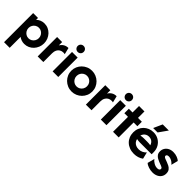

<svg xmlns="http://www.w3.org/2000/svg" viewBox="153 -1659 2915 2915"><g transform="rotate(45 1611.0 -201.5)"><path d="M45.8 208.3V-416.7H150V-375.7Q174.3 -400 207.3 -413.9Q240.3 -427.8 279.9 -427.8Q323.6 -427.8 361.5 -410.8Q399.3 -393.8 427.8 -363.5Q456.2 -333.3 472.6 -293.4Q488.9 -253.5 488.9 -208.3Q488.9 -163.2 472.6 -123.3Q456.2 -83.3 427.8 -53.1Q399.3 -22.9 361.5 -5.9Q323.6 11.1 279.9 11.1Q246.5 11.1 218.1 1Q189.6 -9 166.7 -26.4V208.3ZM266 -95.1Q296.5 -95.1 321.5 -110.4Q346.5 -125.7 361.5 -151.4Q376.4 -177.1 376.4 -208.3Q376.4 -239.6 361.5 -265.3Q346.5 -291 321.5 -306.2Q296.5 -321.5 266 -321.5Q235.4 -321.5 210.4 -306.2Q185.4 -291 170.5 -265.3Q155.6 -239.6 155.6 -208.3Q155.6 -177.1 170.5 -151.4Q185.4 -125.7 210.4 -110.4Q235.4 -95.1 266 -95.1Z M559.7 0V-416.7H668.1V-345.1Q689.6 -381.2 722.6 -401Q755.6 -420.8 800 -420.8L826.4 -313.9Q819.4 -316 811.8 -317Q804.2 -318.1 796.5 -318.1Q761.8 -318.1 735.8 -302.8Q709.7 -287.5 695.1 -258.7Q680.6 -229.9 680.6 -188.2V0Z M880.6 0V-416.7H1001.4V0ZM941 -477.1Q922.9 -477.1 908.3 -485.8Q893.8 -494.4 885.1 -509Q876.4 -523.6 876.4 -541.7Q876.4 -560.4 885.1 -575Q893.8 -589.6 908.3 -597.9Q922.9 -606.2 941 -606.2Q959.7 -606.2 974.3 -597.9Q988.9 -589.6 997.2 -575Q1005.6 -560.4 1005.6 -541.7Q1005.6 -523.6 997.2 -509Q988.9 -494.4 974.3 -485.8Q959.7 -477.1 941 -477.1Z M1298.6 13.9Q1252.1 13.9 1211.1 -3.5Q1170.1 -20.8 1139.2 -51.4Q1108.3 -81.9 1091 -122.2Q1073.6 -162.5 1073.6 -208.3Q1073.6 -254.2 1091 -294.4Q1108.3 -334.7 1139.2 -365.3Q1170.1 -395.8 1211.1 -413.2Q1252.1 -430.6 1298.6 -430.6Q1345.1 -430.6 1386.1 -413.2Q1427.1 -395.8 1458 -365.3Q1488.9 -334.7 1506.2 -294.4Q1523.6 -254.2 1523.6 -208.3Q1523.6 -162.5 1506.2 -122.2Q1488.9 -81.9 1458 -51.4Q1427.1 -20.8 1386.1 -3.5Q1345.1 13.9 1298.6 13.9ZM1298.6 -94.4Q1329.9 -94.4 1355.2 -109.7Q1380.6 -125 1395.5 -151Q1410.4 -177.1 1410.4 -208.3Q1410.4 -240.3 1395.5 -266Q1380.6 -291.7 1355.2 -306.9Q1329.9 -322.2 1298.6 -322.2Q1267.4 -322.2 1242 -306.9Q1216.7 -291.7 1201.7 -266Q1186.8 -240.3 1186.8 -208.3Q1186.8 -177.1 1201.7 -151Q1216.7 -125 1242 -109.7Q1267.4 -94.4 1298.6 -94.4Z M1594.4 0V-416.7H1702.8V-345.1Q1724.3 -381.2 1757.3 -401Q1790.3 -420.8 1834.7 -420.8L1861.1 -313.9Q1854.2 -316 1846.5 -317Q1838.9 -318.1 1831.2 -318.1Q1796.5 -318.1 1770.5 -302.8Q1744.4 -287.5 1729.9 -258.7Q1715.3 -229.9 1715.3 -188.2V0Z M1915.3 0V-416.7H2036.1V0ZM1975.7 -477.1Q1957.6 -477.1 1943.1 -485.8Q1928.5 -494.4 1919.8 -509Q1911.1 -523.6 1911.1 -541.7Q1911.1 -560.4 1919.8 -575Q1928.5 -589.6 1943.1 -597.9Q1957.6 -606.2 1975.7 -606.2Q1994.4 -606.2 2009 -597.9Q2023.6 -589.6 2031.9 -575Q2040.3 -560.4 2040.3 -541.7Q2040.3 -523.6 2031.9 -509Q2023.6 -494.4 2009 -485.8Q1994.4 -477.1 1975.7 -477.1Z M2177.8 0V-320.8H2100V-416.7H2179.9V-555.6H2296.5V-416.7H2379.2V-320.8H2298.6V0Z M2636.8 13.9Q2584 13.9 2540.6 -2.8Q2497.2 -19.4 2465.6 -49.7Q2434 -79.9 2417 -121.5Q2400 -163.2 2400 -212.5Q2400 -259.7 2416.7 -299.7Q2433.3 -339.6 2463.2 -368.8Q2493.1 -397.9 2532.6 -414.2Q2572.2 -430.6 2618.1 -430.6Q2679.9 -430.6 2728.5 -402.4Q2777.1 -374.3 2805.2 -325.7Q2833.3 -277.1 2833.3 -215.3V-172.9H2579.2Q2561.8 -172.9 2545.8 -175Q2529.9 -177.1 2513.9 -179.9Q2519.4 -152.1 2536.1 -130.9Q2552.8 -109.7 2579.2 -97.9Q2605.6 -86.1 2639.6 -86.1Q2679.2 -86.1 2710.8 -102.1Q2742.4 -118.1 2762.5 -141.7L2788.9 -33.3Q2757.6 -9.7 2718.4 2.1Q2679.2 13.9 2636.8 13.9ZM2511.1 -252.8Q2527.8 -256.2 2544.8 -258.3Q2561.8 -260.4 2579.2 -260.4H2652.8Q2672.2 -260.4 2689.6 -259Q2706.9 -257.6 2722.2 -254.2Q2715.3 -279.2 2700.7 -297.2Q2686.1 -315.3 2664.9 -325Q2643.8 -334.7 2616.7 -334.7Q2591 -334.7 2569.8 -324.7Q2548.6 -314.6 2533.7 -296.5Q2518.8 -278.5 2511.1 -252.8ZM2568.1 -470.8 2631.9 -612.5H2763.2L2663.2 -470.8Z M3036.8 13.9Q2994.4 13.9 2951 0Q2907.6 -13.9 2883.3 -37.5L2913.2 -151.4Q2933.3 -123.6 2969.1 -102.8Q3004.9 -81.9 3043.1 -81.9Q3068.8 -81.9 3080.2 -91.7Q3091.7 -101.4 3091.7 -115.3Q3091.7 -131.2 3079.9 -138.5Q3068.1 -145.8 3055.6 -150.7L2997.2 -172.9Q2977.8 -180.6 2952.8 -193.8Q2927.8 -206.9 2909.4 -231.2Q2891 -255.6 2891 -295.1Q2891 -331.2 2909 -361.8Q2927.1 -392.4 2961.5 -411.5Q2995.8 -430.6 3044.4 -430.6Q3089.6 -430.6 3128.8 -415.3Q3168.1 -400 3186.1 -381.2L3158.3 -271.5Q3142.4 -291.7 3122.6 -305.9Q3102.8 -320.1 3081.6 -327.4Q3060.4 -334.7 3041 -334.7Q3018.8 -334.7 3008.3 -325.7Q2997.9 -316.7 2997.9 -304.9Q2997.9 -295.8 3005.2 -287.2Q3012.5 -278.5 3029.9 -271.5L3084 -251.4Q3107.6 -243.1 3134.4 -229.2Q3161.1 -215.3 3179.9 -190.6Q3198.6 -166 3198.6 -122.9Q3198.6 -82.6 3178.1 -51.7Q3157.6 -20.8 3121.2 -3.5Q3084.7 13.9 3036.8 13.9Z"/></g></svg>

Font: Afacad Flux
Style: Bold
Weight: 700
Designer: Kristian Moeller
Foundry: Dicotype
Version: Version 1.100